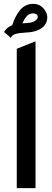

<svg xmlns="http://www.w3.org/2000/svg" viewBox="-20 -975 271 995"><path d="M66.9 0V-722.2L164.1 -761.2V0ZM1 -809.1Q14.6 -833 43 -844.2Q50.8 -867.2 59.8 -885.3Q68.8 -903.3 81.8 -920.2Q94.7 -937 112.5 -946Q130.4 -955.1 151.9 -955.1Q189 -955.1 210.9 -924.8Q231.9 -895.5 221.7 -863.8Q208 -823.2 150.4 -810.5Q133.3 -807.1 112.8 -806.2Q79.1 -804.7 60.3 -798.8Q41.5 -793 36.1 -778.8ZM151.9 -905.8Q133.8 -905.8 120.8 -893.3Q107.9 -880.9 96.2 -854Q101.1 -855 110.8 -855Q160.6 -856.4 172.9 -878.4Q180.2 -891.6 168.9 -900.9Q162.1 -905.8 151.9 -905.8Z"/></svg>

Font: LT Superior Med
Style: Regular
Weight: 500
Designer: Daniel Lyons
Foundry: LyonsType
Version: Version 1.000